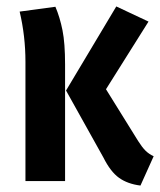

<svg xmlns="http://www.w3.org/2000/svg" viewBox="-20 -562 497 596"><path d="M309 -285 409 -124Q421 -105 431.5 -94.5Q442 -84 457 -77L416 14Q376 9 349.5 -10Q323 -29 301 -73L185 -281L341 -542L441 -495ZM182 -362V0H59V-370Q59 -450 41 -526L152 -541Q166 -508 174 -468Q182 -428 182 -362Z"/></svg>

Font: Fira Sans Compressed Medium
Style: Regular
Weight: 500
Width: 1
Designer: bBox Type GmbH & Carrois Corporate GbR & Edenspiekermann AG
Foundry: bBox Type GmbH & Carrois Corporate GbR & Edenspiekermann AG
Version: Version 4.301